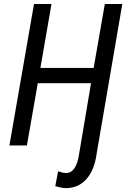

<svg xmlns="http://www.w3.org/2000/svg" viewBox="-20 -731 646 965"><path d="M238.8 -710.9 183.1 -389.6H450.7L506.8 -710.9H594.7L465.8 41Q455.1 124 413.6 169.9Q373.5 214.4 311.5 214.4Q309.6 214.4 307.6 214.4Q287.1 213.4 257.8 204.6L272 129.9Q296.9 138.7 312 138.7Q363.8 138.7 377.9 41L437.5 -313H169.9L115.2 0H27.3L150.9 -710.9Z"/></svg>

Font: MAUL Condensed Italic
Style: Condenced Regular Italic
Weight: 400
Italic angle: -12°
Designer: MAUL
Version: Version 1.0; 2020; ttfautohint (v1.8.3)